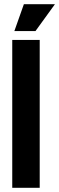

<svg xmlns="http://www.w3.org/2000/svg" viewBox="-20 -889 280 909"><path d="M38 -700V0H168V-700ZM48 -742H148L240 -869H93Z"/></svg>

Font: Jakob Semi-Condensed
Style: Regular
Weight: 400
Width: 4
Designer: Alan Madić
Foundry: X Cicéro
Version: Version 1.000;Glyphs 3.1.2 (3151)